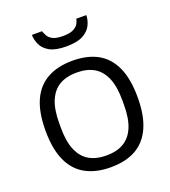

<svg xmlns="http://www.w3.org/2000/svg" viewBox="-135 -822 825 932"><g transform="rotate(-20 278.0 -355.5)"><path d="M278 12Q202 12 148.5 -17.5Q95 -47 67.5 -108Q40 -169 40 -263Q40 -358 67.5 -418.5Q95 -479 148.5 -508.5Q202 -538 278 -538Q356 -538 408.5 -508.5Q461 -479 488.5 -418.5Q516 -358 516 -263Q516 -169 488.5 -108Q461 -47 408.5 -17.5Q356 12 278 12ZM278 -49Q331 -49 367 -70Q403 -91 422 -135.5Q441 -180 441 -251V-275Q441 -346 422 -390.5Q403 -435 367 -456Q331 -477 278 -477Q225 -477 189 -456Q153 -435 134 -390.5Q115 -346 115 -275V-251Q115 -180 134 -135.5Q153 -91 189 -70Q225 -49 278 -49ZM276 -613Q221 -613 191 -629.5Q161 -646 149 -672Q137 -698 137 -723H189Q193 -712 200 -698.5Q207 -685 225 -675.5Q243 -666 277 -666Q313 -666 331.5 -675.5Q350 -685 357.5 -698.5Q365 -712 366 -723H418Q418 -698 405.5 -672Q393 -646 362.5 -629.5Q332 -613 276 -613Z"/></g></svg>

Font: Archivo SemiBold Light
Style: Regular
Weight: 300
Version: Version 2.001